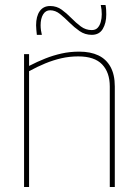

<svg xmlns="http://www.w3.org/2000/svg" viewBox="-20 -746 554 766"><path d="M76 0V-530H96V-483Q129 -500 160.5 -512.5Q192 -525 225.5 -532.5Q259 -540 296 -540Q341 -540 372.5 -525Q404 -510 421 -479Q438 -448 438 -401V0H418V-401Q418 -457 387.5 -489Q357 -521 292 -521Q257 -521 224.5 -513.5Q192 -506 160.5 -493Q129 -480 96 -462V0ZM127 -607Q126 -617 125 -627Q124 -637 124 -645Q124 -681 138.5 -701.5Q153 -722 180 -722Q206 -722 226 -707.5Q246 -693 264.5 -674Q283 -655 302.5 -640.5Q322 -626 346 -626Q361 -626 369.5 -635Q378 -644 382 -658.5Q386 -673 386 -689Q386 -698 385 -707.5Q384 -717 382 -726H401Q403 -716 403.5 -706.5Q404 -697 404 -688Q404 -654 390 -630.5Q376 -607 346 -607Q319 -607 297.5 -622Q276 -637 257 -656Q238 -675 219.5 -690Q201 -705 180 -705Q162 -705 152 -688.5Q142 -672 142 -645Q142 -635 143.5 -625Q145 -615 147 -607Z"/></svg>

Font: Georama ExtraCondensed Thin Thin
Style: Regular
Weight: 250
Version: Version 1.001